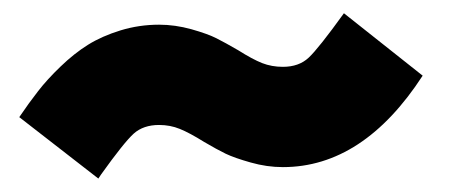

<svg xmlns="http://www.w3.org/2000/svg" viewBox="-20 -449 672 287"><path d="M127 -182.1 8.8 -273.9Q23.4 -295.4 36.9 -312.7Q50.3 -330.1 70.6 -349.6Q90.8 -369.1 111.6 -382.1Q132.3 -395 160.2 -403.6Q188 -412.1 217.8 -412.1Q241.7 -412.1 266.1 -405.3Q290.5 -398.4 303.5 -391.8Q316.4 -385.3 335.9 -374Q357.4 -360.4 371.8 -354.7Q386.2 -349.1 402.8 -349.1Q426.8 -349.1 441.4 -362.8Q456.1 -376.5 494.1 -429.2L611.8 -335.9Q522.9 -199.2 402.8 -199.2Q378.9 -199.2 354.7 -206.1Q330.6 -212.9 317.4 -219.2Q304.2 -225.6 285.2 -236.8Q263.2 -250.5 248.8 -256.3Q234.4 -262.2 217.8 -262.2Q194.3 -262.2 179.9 -249.3Q165.5 -236.3 131.3 -188.5Q128.4 -184.1 127 -182.1Z"/></svg>

Font: LT Superior Black
Style: Regular
Weight: 900
Designer: Daniel Lyons
Foundry: LyonsType
Version: Version 2.005